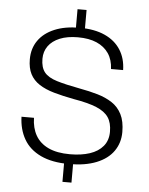

<svg xmlns="http://www.w3.org/2000/svg" viewBox="-60 -862 771 996"><g transform="rotate(5 326.0 -364.5)"><path d="M329 -10Q240 -10 181 -38Q122 -66 93 -116.5Q64 -167 62 -233H127Q128 -180 150 -141.5Q172 -103 216.5 -82Q261 -61 329 -61Q388 -61 432 -75.5Q476 -90 501 -120Q526 -150 526 -195Q526 -242 506.5 -270.5Q487 -299 443.5 -317Q400 -335 323 -348Q265 -359 219.5 -372Q174 -385 142.5 -405.5Q111 -426 95 -457Q79 -488 79 -534Q79 -590 108 -631.5Q137 -673 191.5 -696Q246 -719 322 -719Q400 -719 454 -694.5Q508 -670 536.5 -625Q565 -580 566 -520H503Q501 -568 478.5 -601Q456 -634 416 -651.5Q376 -669 318 -669Q263 -669 224 -653Q185 -637 164.5 -608.5Q144 -580 144 -542Q144 -497 164 -472Q184 -447 230 -433Q276 -419 351 -405Q401 -396 444 -383.5Q487 -371 520 -349.5Q553 -328 571.5 -291.5Q590 -255 590 -199Q590 -143 560 -100Q530 -57 471.5 -33.5Q413 -10 329 -10ZM303 85V-31H350V85ZM303 -689V-814H350V-689Z"/></g></svg>

Font: Mona Sans ExtraLight Light
Style: Regular
Weight: 300
Version: Version 2.000